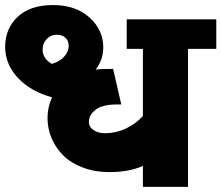

<svg xmlns="http://www.w3.org/2000/svg" viewBox="-54 -729 864 749"><path d="M112.2 -535.9Q112.2 -500.5 148.1 -479.8Q179 -488.4 196.4 -508.1Q213.9 -527.8 213.9 -549Q213.9 -570.3 201.2 -581.9Q188.6 -593.5 166.3 -593.5Q144.1 -593.5 128.2 -576.6Q112.2 -559.7 112.2 -535.9ZM503.5 0V-81.9Q450.5 -57.6 372.1 -57.6Q316.5 -57.6 270 -75.1Q223.5 -92.5 193.6 -121.8Q163.8 -151.2 147.6 -188.8Q131.4 -226.5 131.4 -268.7Q131.4 -310.9 149.1 -349.3Q69.3 -371.6 21.7 -419.1Q-33.9 -474.7 -33.9 -546Q-33.9 -617.3 14.9 -663.3Q63.7 -709.3 152.4 -709.3Q241.2 -709.3 295 -660.8Q348.8 -612.2 348.8 -545Q348.8 -495.4 319 -457.5Q341.8 -460.1 362 -460.1H387.3L419.1 -321.5H402.4Q345.8 -321.5 319.3 -301.1Q292.7 -280.6 292.7 -253.3Q292.7 -234.1 310.7 -221.7Q328.6 -209.3 355.9 -209.3Q398.4 -209.3 437.1 -227.5Q475.7 -245.7 503.5 -276.5V-538.4H440.3V-653.7H789.7V-538.4H679.5V0Z"/></svg>

Font: Khula ExtraBold
Style: Regular
Weight: 800
Designer: Erin McLaughlin, Steve Matteson
Version: Version 1.002;PS 1.0;hotconv 1.0.72;makeotf.lib2.5.5900; ttf